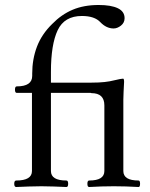

<svg xmlns="http://www.w3.org/2000/svg" viewBox="-20 -746 601 769"><path d="M45 3Q37 3 37 -10Q37 -23 45 -23Q108 -23 108 -61V-374H47Q40 -374 40 -387Q40 -400 47 -400Q109 -400 109 -442V-451Q109 -509 128 -559Q147 -609 189 -650Q226 -688 271 -707Q316 -726 375 -726Q425 -726 452 -713Q479 -700 479 -673Q479 -655 464.5 -643.5Q450 -632 435 -632Q406 -632 382 -657Q359 -682 308 -682Q238 -682 211 -625Q184 -568 184 -458V-415H362Q367 -415 368.5 -404.5Q370 -394 368.5 -384Q367 -374 362 -374H184V-61Q184 -23 246 -23Q253 -23 253 -10Q253 3 246 3Q221 2 195.5 1Q170 0 146 0Q120 0 95 1Q70 2 45 3ZM337 3Q330 3 330 -10Q330 -23 337 -23Q398 -23 398 -61V-324Q398 -373 346 -373Q341 -373 339.5 -383.5Q338 -394 339.5 -404.5Q341 -415 346 -415Q377 -415 399 -417.5Q421 -420 436 -424Q452 -428 461 -429.5Q470 -431 473 -431Q477 -431 477 -418Q476 -396 475 -378.5Q474 -361 474 -347V-61Q474 -23 535 -23Q541 -23 541 -10Q541 3 535 3Q484 0 436 0Q387 0 337 3Z"/></svg>

Font: Junicode SmExp
Style: Regular
Weight: 400
Width: 6
Designer: Peter S. Baker
Version: Version 2.205; ttfautohint (v1.8.4)